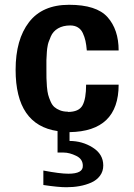

<svg xmlns="http://www.w3.org/2000/svg" viewBox="-20 -535 557 798"><path d="M262.2 -70.8V-69.8Q308.1 -69.8 323 -97.2Q337.9 -124.5 337.9 -183.1H473.1Q473.1 11.2 269 14.2V50.8Q321.8 50.8 365.2 78.1Q409.2 105.5 409.2 152.8Q409.2 177.2 395.5 195.6Q381.8 213.9 359.1 223.9Q336.4 233.9 310.5 238.5Q284.7 243.2 255.9 243.2Q222.2 243.2 160.2 233.9V173.8Q229 187 264.2 187Q325.7 187 324.2 153.8Q324.2 126 296.9 112.8Q268.6 99.1 245.1 99.1H219.2V9.8Q44.9 -15.6 44.9 -245.1Q44.9 -370.6 100.6 -442.9Q156.2 -515.1 267.1 -515.1Q380.9 -515.1 426.8 -463.9Q473.1 -412.1 473.1 -325.2H340.8Q338.9 -348.6 335.2 -365.2Q331.5 -381.8 324.2 -397.5Q316.9 -413.1 303.7 -421.1Q290.5 -429.2 272 -429.2Q242.2 -429.2 221.2 -417Q200.2 -404.8 190.9 -382.8Q189.9 -379.9 187.3 -373.3Q184.6 -366.7 183.8 -365Q183.1 -363.3 181.4 -358.4Q179.7 -353.5 179.2 -350.6Q178.7 -347.7 177.7 -342.5Q176.8 -337.4 176 -332.3Q175.3 -327.1 174.8 -319.8Q172.9 -287.6 172.9 -285.2V-248Q172.9 -224.1 173.1 -210.2Q173.3 -196.3 175 -175Q176.8 -153.8 180.2 -141.1Q183.6 -128.4 190.2 -113.3Q196.8 -98.1 206.1 -90.1Q215.3 -82 229.5 -76.4Q243.7 -70.8 262.2 -70.8Z"/></svg>

Font: Perun
Style: Bold
Weight: 700
Foundry: Copyright (c) Stefan Peev, Context Ltd, 2016
Version: Version 1.0000